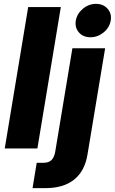

<svg xmlns="http://www.w3.org/2000/svg" viewBox="-20 -764 591 988"><path d="M293 -727.5 172.4 0H4.4L125 -727.5ZM352.5 -515.6H521L430.2 31.2Q416.5 115.7 361.8 159.9Q307.1 204.1 213.4 204.1H147.5L168.9 73.7H203.1Q230.5 73.7 244.9 59.8Q259.3 45.9 264.6 14.2ZM445.3 -572.3Q407.7 -572.3 386 -597.2Q364.3 -622.1 370.1 -658.2Q376.5 -693.8 406.5 -719Q436.5 -744.1 474.1 -744.1Q511.7 -744.1 533.7 -719Q555.7 -693.8 549.8 -658.2Q543.5 -622.1 513.2 -597.2Q482.9 -572.3 445.3 -572.3Z"/></svg>

Font: Inter Display ExtraBold
Style: Italic
Weight: 800
Italic angle: -9.39999°
Designer: Rasmus Andersson
Foundry: rsms
Version: Version 4.000;git-a52131595